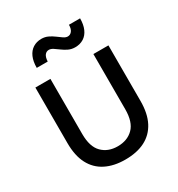

<svg xmlns="http://www.w3.org/2000/svg" viewBox="-172 -817 870 940"><g transform="rotate(-30 263.5 -347.0)"><path d="M263 12Q199 12 152.5 -11.5Q106 -35 81.5 -82Q57 -129 57 -200V-514H142V-202Q142 -130 175.5 -96.5Q209 -63 263 -63Q318 -63 351.5 -96.5Q385 -130 385 -202V-514H470V-200Q470 -129 445.5 -82Q421 -35 375 -11.5Q329 12 263 12ZM325 -587Q305 -587 288 -595Q271 -603 256.5 -614Q242 -625 229.5 -633Q217 -641 206 -641Q192 -641 183 -629.5Q174 -618 173 -594H111Q111 -630 122 -655Q133 -680 153.5 -693Q174 -706 201 -706Q221 -706 238 -698Q255 -690 269.5 -679Q284 -668 296.5 -659.5Q309 -651 320 -651Q334 -651 343.5 -663Q353 -675 353 -698H416Q416 -663 405 -638Q394 -613 373.5 -600Q353 -587 325 -587Z"/></g></svg>

Font: TikTok Sans 24pt
Style: Regular
Weight: 400
Version: Version 4.000